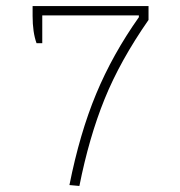

<svg xmlns="http://www.w3.org/2000/svg" viewBox="-20 -620 597 636"><path d="M210 -7Q244 -178 298.5 -309Q353 -440 440 -563V-569H120V-477H101Q88 -513 88 -567V-600H472V-554Q378 -419 326.5 -292Q275 -165 243 -4Z"/></svg>

Font: Athiti ExtraLight
Style: Regular
Weight: 250
Version: Version 1.032